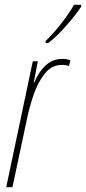

<svg xmlns="http://www.w3.org/2000/svg" viewBox="-20 -782 359 802"><path d="M6 0H32L92 -282Q102 -332 120 -385Q138 -438 167 -474.5Q196 -511 240 -511Q256 -511 268 -506L274 -530Q260 -536 240 -536Q201 -536 171.5 -509.5Q142 -483 123 -437H121L138 -526H117ZM171 -602H181Q216 -628 257 -675Q298 -722 319 -754V-762H289Q272 -731 239.5 -688.5Q207 -646 170 -610Z"/></svg>

Font: Noto Sans Display Condensed Thin
Style: Italic
Weight: 250
Width: 3
Italic angle: -12°
Designer: Monotype Design Team
Foundry: Monotype Imaging Inc.
Version: Version 1.900